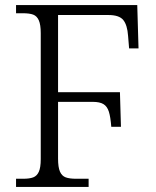

<svg xmlns="http://www.w3.org/2000/svg" viewBox="-20 -734 612 754"><path d="M43 -32H71Q96 -32 110.5 -37.5Q125 -43 132.5 -59.5Q140 -76 140 -109V-604Q140 -637 132.5 -654Q125 -671 110.5 -676.5Q96 -682 69 -682H43V-714H519L524 -544H487L483 -593Q480 -636 464 -655.5Q448 -675 406 -675H208V-372H451L455 -236H417Q414 -275 407.5 -295.5Q401 -316 386.5 -325Q372 -334 344 -334H208V-111Q208 -77 215.5 -60Q223 -43 238 -37.5Q253 -32 279 -32H328V0H43Z"/></svg>

Font: Noto Serif Light
Style: Regular
Weight: 300
Designer: Monotype Design Team
Foundry: Monotype Imaging Inc.
Version: Version 1.001